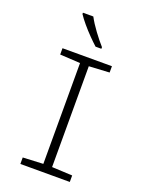

<svg xmlns="http://www.w3.org/2000/svg" viewBox="-173 -1031 845 1113"><g transform="rotate(20 250.0 -474.0)"><path d="M98 0V-40L223 -46V-668L98 -675V-714H403V-675L277 -668V-46L403 -40V0ZM275 -788Q254 -807 228 -833.5Q202 -860 178 -888.5Q154 -917 139 -940V-948H203Q222 -912 253 -870Q284 -828 311 -798V-788Z"/></g></svg>

Font: Noto Sans Mono ExtraCondensed Light
Style: Regular
Weight: 300
Width: 2
Designer: Monotype Design Team
Foundry: Monotype Imaging Inc.
Version: Version 2.014; ttfautohint (v1.8.4.7-5d5b)